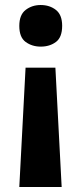

<svg xmlns="http://www.w3.org/2000/svg" viewBox="-20 -566 326 766"><path d="M82 -296H201L226 180H57ZM228 -463Q228 -417.2 203.2 -398.6Q178.3 -380 142.5 -380Q108 -380 82.5 -398.5Q57 -417 57 -462.6Q57 -507 82.4 -526.5Q107.9 -546 142.2 -546Q178 -546 203 -526.5Q228 -506.9 228 -463Z"/></svg>

Font: Noto Sans Tai Tham
Style: Regular
Weight: 400
Designer: Monotype Design Team 2013. Revised by David WIlliams 2020
Foundry: Monotype Imaging Inc.
Version: Version 2.002